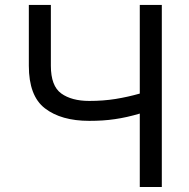

<svg xmlns="http://www.w3.org/2000/svg" viewBox="-20 -747 754 767"><path d="M95.2 -484.4V-727.3H183.2V-484.4Q183.2 -403.4 224.8 -373.6Q266.3 -343.8 336.6 -343.8Q392.4 -343.8 441.8 -351.7Q491.1 -359.7 538.4 -373.2V-727.3H626.4V0H538.4V-293.3Q512.1 -285.5 487.6 -280Q463.1 -274.5 438.7 -271Q414.4 -267.4 389.4 -265.8Q364.3 -264.2 336.6 -264.2Q224.4 -264.2 159.4 -314.3Q95.2 -363.6 95.2 -484.4Z"/></svg>

Font: Inter P
Style: Regular
Weight: 400
Designer: Rasmus Andersson
Foundry: rsms
Version: Version 3.018;git-588b23468